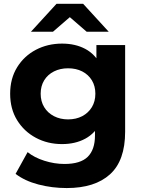

<svg xmlns="http://www.w3.org/2000/svg" viewBox="-20 -771 740 993"><path d="M325 201.6Q248.8 201.6 178.4 183.1Q108 164.6 60.6 128.2L122.8 15.8Q157.2 43.8 209.4 60.4Q261.6 77 313.4 77Q396.1 77 433.7 40Q471.2 2.9 471.2 -70.2V-150.5L481.2 -286.2L478.6 -422.4V-537.9H627.2V-89.7Q627.2 59.7 548.9 130.6Q470.5 201.6 325 201.6ZM300.9 -25.8Q226.5 -25.8 165.6 -58.3Q104.7 -90.8 68.6 -149.2Q32.5 -207.6 32.5 -286.2Q32.5 -364.7 68.6 -423.1Q104.7 -481.5 165.6 -513.5Q226.5 -545.5 300.9 -545.5Q369.5 -545.5 421 -518.1Q472.5 -490.7 501.8 -433.1Q531 -375.6 531 -286.2Q531 -196.8 501.8 -139.2Q472.5 -81.6 421 -53.7Q369.5 -25.8 300.9 -25.8ZM331.9 -153.5Q373.4 -153.5 405.3 -170.2Q437.1 -187 455.2 -216.9Q473.2 -246.9 473.2 -286.2Q473.2 -325.8 455.2 -355.6Q437.1 -385.3 405.3 -401.6Q373.4 -417.8 331.9 -417.8Q291.5 -417.8 259.1 -401.6Q226.7 -385.3 208.5 -355.6Q190.3 -325.8 190.3 -286.2Q190.3 -246.9 208.5 -216.9Q226.7 -187 259.1 -170.2Q291.5 -153.5 331.9 -153.5ZM140.1 -607 272.3 -751.3H410L542.2 -607H428.1L289.8 -726.7H392.5L254.1 -607Z"/></svg>

Font: Montserrat Thin
Style: Regular
Weight: 100
Designer: Julieta Ulanovsky
Foundry: Julieta Ulanovsky
Version: Version 9.000